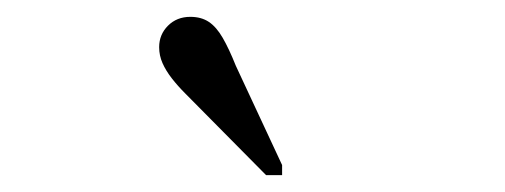

<svg xmlns="http://www.w3.org/2000/svg" viewBox="-20 -785 600 228"><path d="M260 -707Q252 -727 244.5 -740Q237 -753 228 -759Q219 -765 206 -765Q190 -765 179.5 -754.5Q169 -744 169 -729Q169 -719 173 -710Q177 -701 184 -692Q191 -683 200 -674L296 -577H315V-589Z"/></svg>

Font: Roboto Serif 120pt Expanded Light
Style: Italic
Weight: 300
Width: 7
Italic angle: -10°
Designer: Greg Gazdowicz
Foundry: Commercial Type
Version: Version 1.008